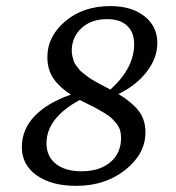

<svg xmlns="http://www.w3.org/2000/svg" viewBox="-20 -602 578 631"><path d="M230.5 8.8Q148.9 8.8 100.3 -25.9Q51.8 -60.5 51.8 -118.2Q51.8 -176.8 94 -220.7Q136.2 -264.6 212.9 -291Q176.3 -314.5 156 -343.5Q135.7 -372.6 135.7 -415Q135.7 -482.4 194.6 -532.2Q253.4 -582 342.8 -582Q412.6 -582 454.8 -548.6Q497.1 -515.1 497.1 -460.9Q497.1 -411.6 462.2 -366.2Q427.2 -320.8 369.1 -293Q411.1 -268.1 434.6 -239Q458 -210 458 -167Q458 -96.2 391.8 -43.7Q325.7 8.8 230.5 8.8ZM215.8 -435.5Q215.8 -425.8 218 -416.5Q220.2 -407.2 222.7 -400.1Q225.1 -393.1 231.7 -384.8Q238.3 -376.5 242.2 -371.6Q246.1 -366.7 256.3 -359.1Q266.6 -351.6 270.8 -348.1Q274.9 -344.7 288.1 -337.2Q301.3 -329.6 305.2 -327.4Q309.1 -325.2 324.2 -317.4Q339.4 -309.6 342.8 -307.6Q420.9 -378.4 420.9 -457Q420.9 -495.6 397.9 -517.3Q375 -539.1 332 -539.1Q279.3 -539.1 247.6 -509.3Q215.8 -479.5 215.8 -435.5ZM132.8 -130.9Q132.8 -87.9 163.6 -63.5Q194.3 -39.1 248 -39.1Q307.1 -39.1 342.5 -68.8Q377.9 -98.6 377.9 -149.4Q377.9 -163.1 374.3 -174.8Q370.6 -186.5 362.1 -196.8Q353.5 -207 345.5 -214.6Q337.4 -222.2 322.5 -231Q307.6 -239.7 298.1 -245.1Q288.6 -250.5 269.8 -259.5Q251 -268.6 242.2 -273.4Q132.8 -214.4 132.8 -130.9Z"/></svg>

Font: Crimson Pro
Style: Italic
Weight: 400
Italic angle: -12°
Designer: Jacques Le Bailly
Foundry: Baron von Fonthausen
Version: Version 1.003